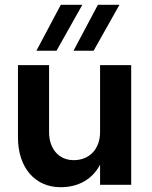

<svg xmlns="http://www.w3.org/2000/svg" viewBox="-20 -772 633 802"><path d="M185 -220V-500H55V-198C55 -72 126 10 233 10C309 10 366 -24 398 -84V0H528V-500H398V-220C398 -150 354 -103 288 -103C226 -103 185 -150 185 -220ZM287 -560H371L479 -752H389ZM132 -560H216L324 -752H234Z"/></svg>

Font: Goli SemiBold
Style: Regular
Weight: 600
Designer: jaikishan Patel
Foundry: MagicType
Version: Version 1.000;Glyphs 3.2 (3242)